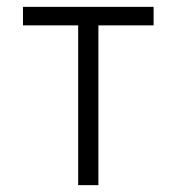

<svg xmlns="http://www.w3.org/2000/svg" viewBox="-20 -540 515 560"><path d="M208 0V-466H47V-520H428V-466H267V0Z"/></svg>

Font: Iosevka QP Light
Style: Regular
Weight: 300
Designer: Belleve Invis
Foundry: Belleve Invis
Version: Version 20.0.0; ttfautohint (v1.8.4)